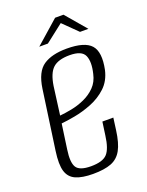

<svg xmlns="http://www.w3.org/2000/svg" viewBox="-126 -700 594 775"><g transform="rotate(-20 171.5 -312.5)"><path d="M138 10Q92 10 64.5 -2Q37 -14 28 -43.5Q19 -73 27 -129L63 -383Q73 -453 109.5 -477.5Q146 -502 210 -502Q287 -502 314 -471.5Q341 -441 326 -368Q316 -324 287 -297Q258 -270 220 -255Q182 -240 146 -233.5Q110 -227 88 -225L73 -119Q65 -65 78.5 -43.5Q92 -22 141 -22Q191 -22 210.5 -43Q230 -64 237 -119L245 -176H292L285 -124Q278 -71 262 -42Q246 -13 216.5 -1.5Q187 10 138 10ZM93 -257Q115 -259 143.5 -264.5Q172 -270 200 -282.5Q228 -295 248.5 -316Q269 -337 276 -369Q288 -418 276 -445.5Q264 -473 212 -473Q163 -473 140 -452Q117 -431 109 -378ZM109 -547 209 -635H245L320 -547H284L223 -607L146 -547Z"/></g></svg>

Font: Alumni Sans Thin Light
Style: Italic
Weight: 300
Italic angle: -8°
Version: Version 1.016